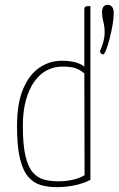

<svg xmlns="http://www.w3.org/2000/svg" viewBox="-20 -760 488 790"><path d="M213 10Q179 10 149.5 2Q120 -6 97.5 -31Q75 -56 62.5 -106Q50 -156 50 -241Q50 -334 75 -393.5Q100 -453 142 -481.5Q184 -510 233 -510Q262 -510 285 -505Q308 -500 327 -486V-720Q327 -728 329.5 -731Q332 -734 338 -734.5Q344 -735 352 -735V-20Q328 -7 291.5 1.5Q255 10 213 10ZM220 -14Q250 -14 278 -20Q306 -26 328 -39L327 -458Q308 -474 289 -480Q270 -486 236 -486Q202 -486 172.5 -470.5Q143 -455 121 -424Q99 -393 86.5 -347.5Q74 -302 74 -241Q74 -163 85 -117.5Q96 -72 115.5 -50Q135 -28 161.5 -21Q188 -14 220 -14ZM404 -536Q400 -536 396 -540Q392 -544 391 -548Q410 -593 410.5 -621Q411 -649 405.5 -669.5Q400 -690 400 -711Q400 -724 405.5 -732Q411 -740 423 -740Q434 -740 441 -732Q448 -724 448 -705Q448 -685 443 -656.5Q438 -628 431 -600.5Q424 -573 416.5 -554.5Q409 -536 404 -536Z"/></svg>

Font: Yanone Kaffeesatz ExtraLight
Style: Regular
Weight: 200
Designer: Yanone (Cyrillic: Daniel Pouzeot, Huerta Tipografica, and Cyreal)
Foundry: Yanone
Version: Version 2.003